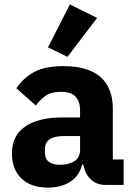

<svg xmlns="http://www.w3.org/2000/svg" viewBox="-20 -836 609 868"><path d="M457 0Q417 0 390.5 -25Q364 -50 357 -92H351Q339 -41 298 -14.5Q257 12 197 12Q118 12 76 -30Q34 -72 34 -141Q34 -224 94.5 -264.5Q155 -305 259 -305H342V-338Q342 -376 322 -398.5Q302 -421 255 -421Q211 -421 185 -402Q159 -383 142 -359L54 -437Q86 -484 134.5 -510.5Q183 -537 266 -537Q378 -537 434 -488Q490 -439 490 -345V-115H539V0ZM252 -91Q289 -91 315.5 -107Q342 -123 342 -159V-221H270Q183 -221 183 -162V-147Q183 -118 201 -104.5Q219 -91 252 -91ZM285 -579 197 -622 296 -816 419 -755Z"/></svg>

Font: IBM Plex Arabic
Style: Bold
Weight: 700
Designer: Mike Abbink, Paul van der Laan, Pieter van Rosmalen, Wael Morcos, Khajak Apelian
Foundry: Bold Monday
Version: Version 1.0